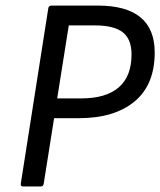

<svg xmlns="http://www.w3.org/2000/svg" viewBox="-20 -675 580 695"><path d="M64 0Q53.7 0 55.2 -9.8L154.8 -645Q156.2 -654.8 167 -654.8H334Q540 -654.8 540 -484.9Q540 -368.2 467 -307.6Q394 -247.1 264.2 -247.1H175.8L138.2 -9.8Q136.7 0 127 0ZM187 -318.8H273.9Q363.3 -318.8 409.7 -358.6Q456.1 -398.4 456.1 -478Q456.1 -533.7 424.1 -558.3Q392.1 -583 324.2 -583H229Z"/></svg>

Font: Sofia Sans
Style: Italic
Weight: 400
Italic angle: -9°
Designer: Botio Nikoltchev, Ani Petrova
Foundry: lettersoup
Version: Version 4.100